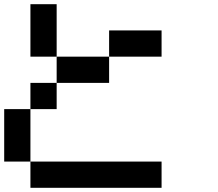

<svg xmlns="http://www.w3.org/2000/svg" viewBox="-20 -895 1040 915"><path d="M0 -125V-375H125V-125ZM125 -125H750V0H125ZM125 -375V-500H250V-375ZM125 -625V-875H250V-625ZM250 -625H500V-500H250ZM500 -625V-750H750V-625Z"/></svg>

Font: Galmuri7 Regular
Style: Regular
Weight: 400
Designer: Lee Minseo (quiple)
Version: Version 2.399;hotconv 1.1.1;makeotfexe 2.6.0 DEVELOPMENT